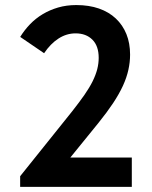

<svg xmlns="http://www.w3.org/2000/svg" viewBox="-20 -728 594 748"><path d="M58.5 0H493.5V-114.3H159.3L206.3 -55.5L363.8 -249.5Q397.2 -291 420.6 -326.2Q444 -361.5 458.8 -393.6Q473.5 -425.7 480.1 -455.7Q486.8 -485.7 486.8 -515.2Q486.8 -559.7 472.5 -595.1Q458.2 -630.5 431.2 -655.9Q404.2 -681.3 365.5 -694.8Q326.7 -708.3 277 -708.3Q239 -708.3 206.5 -698.8Q174 -689.3 146.4 -672.8Q118.7 -656.2 96.9 -633.5Q75 -610.7 58.7 -584.2L151.8 -520.7Q177 -558 208.1 -578Q239.2 -598 274.5 -598Q315.2 -598 339.9 -573.5Q364.5 -549 364.5 -502.7Q364.5 -481 358.9 -458.7Q353.2 -436.5 341 -411.6Q328.7 -386.7 308.9 -358.2Q289 -329.8 261.5 -294.8L58.5 -41.5Z"/></svg>

Font: Tilda Sans VF
Style: Regular
Weight: 400
Designer: ParaType Ltd
Foundry: ParaType Ltd
Version: Version 1.010